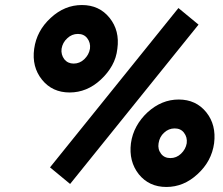

<svg xmlns="http://www.w3.org/2000/svg" viewBox="-20 -732 889 764"><path d="M691 -336Q623 -336 567 -285Q540 -260 523 -229Q506 -198 501 -162Q492 -90 532 -39Q573 12 642 12Q711 12 766 -39Q822 -90 832 -162Q841 -235 801 -285Q760 -336 691 -336ZM675 -221Q699 -221 712 -204Q726 -186 723 -162Q719 -138 700 -120Q682 -103 658 -103Q634 -103 621 -120Q607 -138 611 -162Q615 -188 633 -204Q651 -221 675 -221ZM690 -700 179 -66 259 0 770 -634ZM306 -712Q237 -712 182 -661Q126 -610 116 -538Q106 -466 147 -415Q188 -364 257 -364Q326 -364 381 -415Q409 -441 426 -471.5Q443 -502 447 -538Q457 -610 416 -661Q375 -712 306 -712ZM290 -597Q314 -597 327 -580Q341 -562 338 -538Q334 -514 315 -496Q297 -479 273 -479Q250 -479 236 -496Q222 -515 225 -538Q229 -563 248 -580Q266 -597 290 -597Z"/></svg>

Font: Unageo
Style: SemiBold-Italic
Weight: 600
Designer: Richard Sepsi
Foundry: Richard Sepsi
Version: Version 2.000